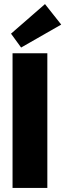

<svg xmlns="http://www.w3.org/2000/svg" viewBox="-20 -921 322 941"><path d="M83.5 -688 34 -756 200.5 -901 280 -800.5ZM41.5 -660H212V0H41.5Z"/></svg>

Font: League Spartan ExtraBold
Style: Regular
Weight: 800
Foundry: The League of Moveable Type
Version: Version 2.002